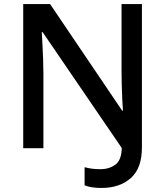

<svg xmlns="http://www.w3.org/2000/svg" viewBox="-20 -734 818 951"><path d="M482 197Q455 197 434.5 193.5Q414 190 399 184V94Q416 99 435.5 101.5Q455 104 477 104Q521 104 551.5 81.5Q582 59 583 -1L191 -575H187Q188 -553 190 -517.5Q192 -482 193.5 -442.5Q195 -403 195 -370V0H95V-714H228L585 -186H589Q587 -210 585.5 -244Q584 -278 583 -315Q582 -352 582 -385V-714H683V-4Q683 99 628 148Q573 197 482 197Z"/></svg>

Font: Noto Sans Sora Sompeng Medium
Style: Regular
Weight: 500
Designer: Monotype Design Team. David Williams.
Foundry: Monotype Imaging Inc.
Version: Version 2.101; ttfautohint (v1.8.4.7-5d5b)